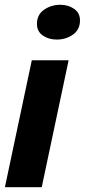

<svg xmlns="http://www.w3.org/2000/svg" viewBox="-20 -783 354 803"><path d="M217.5 -617.5Q183.5 -617.5 159 -634.5Q134.5 -651.5 134.5 -683Q134.5 -721.5 164.2 -742.2Q194 -763 232 -763Q265.5 -763 290 -746Q314.5 -729 314.5 -697.5Q314.5 -659 285 -638.2Q255.5 -617.5 217.5 -617.5ZM0.5 0 113 -531H267L154.5 0Z"/></svg>

Font: Epilogue
Style: Bold Italic
Weight: 700
Italic angle: -12°
Designer: Tyler Finck
Foundry: Etcetera Type Co
Version: Version 2.111; ttfautohint (v1.8.3)